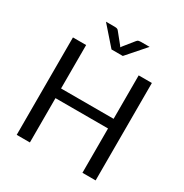

<svg xmlns="http://www.w3.org/2000/svg" viewBox="-203 -1065 1170 1223"><g transform="rotate(30 382.0 -454.0)"><path d="M672 -716.5V0H575V-326H188.5V0H91.5V-716.5H188.5V-397H575V-716.5ZM544.5 -908.5 425.5 -773H342.5L223.5 -908.5H288.5Q294.5 -908.5 302.8 -907Q311 -905.5 317 -897L378 -821.5L384 -812.5L390 -821.5L450.5 -896.5Q457 -905.5 465.2 -907Q473.5 -908.5 479.5 -908.5Z"/></g></svg>

Font: Lato 2
Style: Regular
Weight: 400
Designer: Lukasz Dziedzic with Adam Twardoch and Botio Nikoltchev
Foundry: tyPoland Lukasz Dziedzic
Version: Version 2.015; 2015-08-06; http://www.latofonts.com/